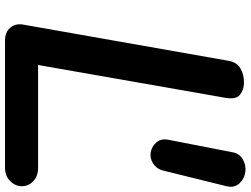

<svg xmlns="http://www.w3.org/2000/svg" viewBox="-134 -840 975 746"><g transform="rotate(90 353.0 -467.5)"><path d="M137.5 0Q106 0 88.5 -20Q71 -40 76 -70L217 -870Q222.5 -900.5 246 -914.5Q269.5 -928.5 301.5 -928.5Q328.5 -928.5 348.5 -913Q368.5 -897.5 360 -853L233 -128.5H632Q664.5 -128.5 684.2 -110Q704 -91.5 704 -66Q704 -40 684.2 -20Q664.5 0 632 0ZM572.5 -566Q550 -570 534 -588Q518 -606 523.5 -634.5L571.5 -880.5Q575.5 -910 599 -923.5Q622.5 -937 646.5 -934Q673.5 -931 692.5 -911.2Q711.5 -891.5 704 -860.5L643.5 -615.5Q637 -588.5 615.5 -575.2Q594 -562 572.5 -566Z"/></g></svg>

Font: Edu VIC WA NT Hand Pre
Style: Regular
Weight: 400
Designer: Tina and Corey Anderson, Eben Sorkin, Mirko Velimirovic
Foundry: Google for Education
Version: Version 1.000